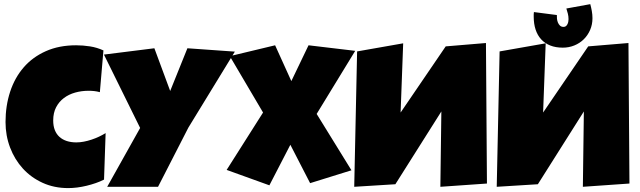

<svg xmlns="http://www.w3.org/2000/svg" viewBox="-20 -916 3160 948"><path d="M490.7 -667 473.1 -460.9Q459 -464.8 445.3 -466.3Q431.6 -467.8 417.5 -467.8Q382.8 -467.8 351.3 -459Q319.8 -450.2 295.7 -432.1Q271.5 -414.1 257.1 -386.5Q242.7 -358.9 242.7 -321.3Q242.7 -293.9 250.7 -273.7Q258.8 -253.4 273.7 -240Q288.6 -226.6 309.8 -219.7Q331.1 -212.9 356.9 -212.9Q375 -212.9 394 -216.6Q413.1 -220.2 432.1 -226.6Q451.2 -232.9 468.8 -241.2Q486.3 -249.5 501.5 -258.8L493.7 -29.3Q474.6 -19.5 452.6 -12Q430.7 -4.4 407.5 1.2Q384.3 6.8 361.1 9.8Q337.9 12.7 316.9 12.7Q247.6 12.7 190.7 -13.2Q133.8 -39.1 93 -83.7Q52.2 -128.4 29.8 -187.5Q7.3 -246.6 7.3 -313.5Q7.3 -393.6 30 -462.9Q52.7 -532.2 96.9 -583.3Q141.1 -634.3 206.3 -663.3Q271.5 -692.4 356 -692.4Q389.6 -692.4 424.3 -687Q459 -681.6 490.7 -667Z M1139.6 -661.1 910.2 -286.1 760.3 6.3H509.3L671.9 -284.2L493.2 -646.5L742.2 -677.7L820.3 -466.8L905.3 -677.7Z M1733.9 -665 1543.5 -353.5 1715.3 -75.2 1511.2 -11.7 1413.6 -201.2 1310.1 -1 1099.1 -77.1 1278.8 -360.4 1114.7 -638.7 1338.4 -692.4 1418.5 -515.6 1503.4 -692.4Z M2154.3 6.3 2159.2 -365.7 1932.1 -6.3 1729 6.3 1743.2 -662.1 1970.7 -702.1 1958 -360.4 2180.7 -687 2379.4 -703.6 2384.3 -9.8Z M2857.9 6.3 2862.8 -365.7 2635.7 -6.3 2432.6 6.3 2446.8 -662.1 2674.3 -702.1 2661.6 -360.4 2884.3 -687 3083 -703.6 3087.9 -9.8ZM2905.3 -826.2Q2905.3 -794.9 2893.8 -768.3Q2882.3 -741.7 2862.5 -722.2Q2842.8 -702.6 2815.9 -691.7Q2789.1 -680.7 2758.8 -680.7Q2723.6 -680.7 2696.8 -691.4Q2669.9 -702.1 2651.9 -721.9Q2633.8 -741.7 2624.5 -770Q2615.2 -798.3 2615.2 -834Q2615.2 -839.4 2615.2 -845.2Q2615.2 -851.1 2616.2 -856.4L2729.5 -841.8Q2729 -834 2730 -824Q2731 -814 2734.6 -804.9Q2738.3 -795.9 2744.9 -789.6Q2751.5 -783.2 2762.7 -783.2Q2769.5 -783.2 2774.2 -786.9Q2778.8 -790.5 2781.7 -796.4Q2784.7 -802.2 2785.9 -808.8Q2787.1 -815.4 2787.1 -821.3Q2787.1 -835.4 2783.9 -848.1Q2780.8 -860.8 2776.4 -874L2894.5 -895.5Q2898.9 -879.4 2902.1 -861.6Q2905.3 -843.8 2905.3 -826.2Z"/></svg>

Font: Luckiest Guy RUS-BEL-UKR
Style: Regular
Weight: 400
Designer: Astigmatic (AOETI)
Foundry: Astigmatic (AOETI)
Version: Version 1.00 March 11, 2019, initial release